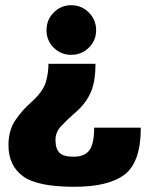

<svg xmlns="http://www.w3.org/2000/svg" viewBox="-20 -712 584 737"><path d="M346.5 -467Q346.5 -393 325.2 -350.5Q304 -308 263.5 -275Q232.5 -247.5 212.8 -225.8Q193 -204 193 -175.5Q193 -140.5 208.5 -125.5Q224 -110.5 262.5 -110.5Q304.5 -110.5 323 -135.2Q341.5 -160 341.5 -222H520.5Q520.5 -90 459 -42.5Q397.5 5 265 5Q123 5 67.8 -35.8Q12.5 -76.5 12.5 -155Q12.5 -212 39.5 -251.5Q66.5 -291 102 -321.5Q145 -361 155.5 -395.5Q166 -430 166 -467ZM253 -692Q293 -692 321 -664Q349 -636 349 -596Q349 -556.5 321 -529Q293 -501.5 253 -501.5Q214 -501.5 186.2 -529Q158.5 -556.5 158.5 -596Q158.5 -636 186.2 -664Q214 -692 253 -692Z"/></svg>

Font: Anybody ExtraBold
Style: Regular
Weight: 800
Designer: Tyler Finck
Foundry: Etcetera Type Company
Version: Version 1.010; ttfautohint (v1.8.3) -l 8 -r 50 -G 200 -x 14 